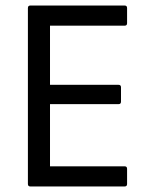

<svg xmlns="http://www.w3.org/2000/svg" viewBox="-20 -675 549 695"><path d="M90 0Q81 0 81 -9V-646Q81 -655 90 -655H431Q440 -655 440 -646V-591Q440 -582 431 -582H161V-368H409Q418 -368 418 -359V-307Q418 -298 409 -298H161V-73H431Q440 -73 440 -64V-9Q440 0 431 0Z"/></svg>

Font: Sofia Sans Semi Condensed
Style: Regular
Weight: 400
Designer: Botio Nikoltchev, Ani Petrova
Foundry: lettersoup
Version: Version 4.100; ttfautohint (v1.8.4.7-5d5b)